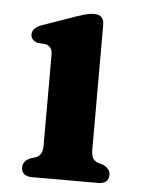

<svg xmlns="http://www.w3.org/2000/svg" viewBox="-42 -518 404 552"><g transform="rotate(5 160.0 -241.5)"><path d="M236.5 -453.5V-95.5Q236.5 -77.5 241.2 -69.5Q246 -61.5 255.5 -58L271.5 -53Q292 -43.5 292 -26Q292 0 261 0H71Q40 0 40 -26Q40 -43 60 -53L77 -58Q86 -62 91 -69.8Q96 -77.5 96 -95.5V-353Q96 -368.5 91.2 -374.8Q86.5 -381 77.5 -384L53 -386Q33.5 -392.5 33.5 -409Q33.5 -427.5 60.5 -437.5L157.5 -471.5Q174 -477 185.2 -480Q196.5 -483 209 -483Q236.5 -483 236.5 -453.5Z"/></g></svg>

Font: Fraunces 9pt Soft SemiBold
Style: Regular
Weight: 600
Version: Version 1.000;[b76b70a41]